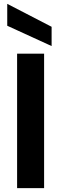

<svg xmlns="http://www.w3.org/2000/svg" viewBox="-20 -977 318 997"><path d="M17.6 -843.3V-957L248 -837.9V-737.8ZM68.8 0V-698.2H209V0Z"/></svg>

Font: Poppins SemiBold
Style: Regular
Weight: 600
Designer: Ninad Kale (Devanagari), Jonny Pinhorn (Latin)
Foundry: Indian Type Foundry
Version: 4.004